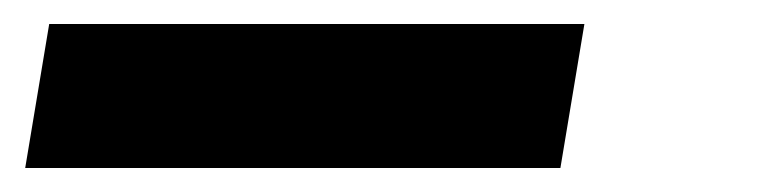

<svg xmlns="http://www.w3.org/2000/svg" viewBox="-20 -20 640 160"><path d="M1 120 21 0H467L447 120Z"/></svg>

Font: Iosevka Heavy Extended Oblique
Style: Regular
Weight: 900
Width: 7
Italic angle: -9°
Monospace: yes
Designer: Belleve Invis
Foundry: Belleve Invis
Version: Version 32.5.0; ttfautohint (v1.8.4)